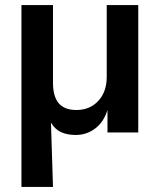

<svg xmlns="http://www.w3.org/2000/svg" viewBox="-20 -525 636 761"><path d="M65 216V-505H190V-198Q190 -142 213 -115.5Q236 -89 283 -89Q336 -89 369.5 -125Q403 -161 403 -220V-505H528V0H406V-89Q391 -41 357 -15.5Q323 10 280 10Q247 10 222.5 -1Q198 -12 182 -39L190 216Z"/></svg>

Font: MulishBold
Style: Bold
Weight: 700
Designer: Vernon Adams
Foundry: Vernon Adams
Version: Version 3.602; ttfautohint (v1.8.3)